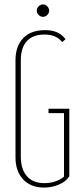

<svg xmlns="http://www.w3.org/2000/svg" viewBox="-20 -841 368 867"><path d="M50 -569Q50 -632 84.5 -668.5Q119 -705 184 -705Q214 -705 236.5 -695.5Q259 -686 276 -664L261 -651Q246 -669 226.5 -677Q207 -685 181 -685Q128 -685 101 -655Q74 -625 74 -569V-134Q74 -77 101.5 -45.5Q129 -14 180 -14Q232 -14 269 -43V-330H199V-350H293V-45Q279 -22 247 -8Q215 6 179 6Q119 6 84.5 -31Q50 -68 50 -130ZM146 -793Q146 -804 154.5 -812.5Q163 -821 174 -821Q185 -821 193.5 -812.5Q202 -804 202 -793Q202 -782 193.5 -773.5Q185 -765 174 -765Q163 -765 154.5 -773.5Q146 -782 146 -793Z"/></svg>

Font: Moniqa Thin Paragraph
Style: Regular
Weight: 100
Designer: Rajesh Rajput
Foundry: Rajesh Rajput
Version: Version 1.000